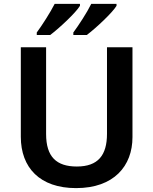

<svg xmlns="http://www.w3.org/2000/svg" viewBox="-20 -957 788 987"><path d="M579 -927V-937H449C427 -892 385 -828 357 -790V-777H426C474 -813 558 -892 579 -927ZM391 -927V-937H261C238 -892 197 -828 169 -790V-777H238C286 -813 370 -892 391 -927ZM661 -252V-714H530V-269C530 -159 484 -101 375 -101C270 -101 217 -151 217 -268V-714H87V-254C87 -95 185 10 371 10C566 10 661 -104 661 -252Z"/></svg>

Font: Noto Sans Balinese SemiBold
Style: Regular
Weight: 600
Designer: Aditya Bayu, David Williams
Foundry: David Williams
Version: Version 2.005